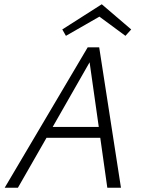

<svg xmlns="http://www.w3.org/2000/svg" viewBox="-20 -880 670 900"><path d="M450 -234H198L64 0H2L391 -658H445L547 0H483ZM443 -285 400 -588 227 -285ZM568 -712 446 -802 289 -712 272 -742 457 -860 595 -742Z"/></svg>

Font: Ysabeau Semilight
Style: Italic
Weight: 300
Italic angle: -12°
Designer: Christian Thalmann (Catharsis Fonts)
Version: Version 0.003